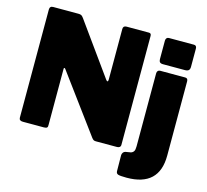

<svg xmlns="http://www.w3.org/2000/svg" viewBox="-125 -886 1293 1200"><g transform="rotate(15 522.0 -286.0)"><path d="M694 -742Q709 -742 709 -725V-18Q709 -10 702.5 -5Q696 0 686 0H549Q540 0 534.5 -3Q529 -6 522 -15L247 -388Q243 -393 240 -392Q237 -391 237 -386V-22Q238 -10 232.5 -5Q227 0 213 0H77Q52 0 52 -20V-719Q52 -742 74 -742H237Q250 -742 256.5 -738.5Q263 -735 271 -724L511 -390Q517 -381 522 -381Q527 -381 527 -394V-721Q527 -742 549 -742ZM1003 -603Q1003 -588 995.5 -581Q988 -574 971 -574H830Q815 -574 809 -580.5Q803 -587 803 -600V-719Q803 -730 808.5 -736Q814 -742 823 -742H985Q1003 -742 1003 -721ZM793 170Q751 170 738 165.5Q725 161 725 145L724 43Q724 34 729.5 26Q735 18 744 16L779 10Q791 6 797 -3.5Q803 -13 803 -36V-507Q803 -518 808.5 -524Q814 -530 823 -530H985Q1003 -530 1003 -510V-29Q1003 170 793 170Z"/></g></svg>

Font: Libre Franklin Black
Style: Regular
Weight: 900
Designer: Pablo Impallari, Rodrigo Fuenzalida
Foundry: Impallari Type
Version: Version 1.002; ttfautohint (v1.5)